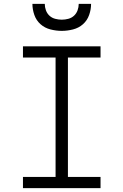

<svg xmlns="http://www.w3.org/2000/svg" viewBox="-20 -975 640 995"><path d="M99 0V-58H268V-677H99V-735H501V-677H332V-58H501V0ZM300 -815Q271 -815 241.5 -822.5Q212 -830 190 -849.5Q168 -869 158 -897.5Q148 -926 148 -955H212Q212 -938 218 -921.5Q224 -905 236.5 -893.5Q249 -882 266 -877.5Q283 -873 300 -873Q317 -873 334 -877.5Q351 -882 363.5 -893.5Q376 -905 382 -921.5Q388 -938 388 -955H452Q452 -926 442 -897.5Q432 -869 410 -849.5Q388 -830 358.5 -822.5Q329 -815 300 -815Z"/></svg>

Font: Iosevka Slab Light Extended
Style: Regular
Weight: 300
Width: 7
Monospace: yes
Designer: Belleve Invis
Foundry: Belleve Invis
Version: Version 11.1.0; ttfautohint (v1.8.3)